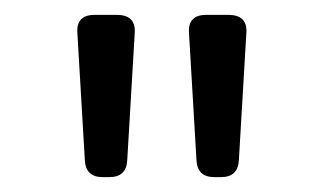

<svg xmlns="http://www.w3.org/2000/svg" viewBox="-20 -765 435 258"><path d="M118 -527Q95 -527 94 -550L84 -720Q82 -745 107 -745H137Q163 -745 161 -720L151 -550Q150 -527 127 -527ZM268 -527Q245 -527 244 -550L234 -720Q232 -745 257 -745H287Q313 -745 311 -720L301 -550Q300 -527 277 -527Z"/></svg>

Font: Pitagon Sans Text
Style: Regular
Weight: 400
Designer: Travis Tran
Foundry: Pitagon
Version: Version 1.001; ttfautohint (v1.8.4.7-5d5b);gftools[0.9.26]